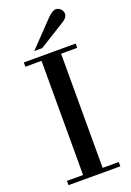

<svg xmlns="http://www.w3.org/2000/svg" viewBox="-173 -990 717 1051"><g transform="rotate(-20 185.0 -464.5)"><path d="M128 -25V-690H34V-715H336V-690H242V-25H336V0H34V-25ZM155 -754H109L248 -899Q278 -929 297 -929Q312 -929 324.5 -917Q337 -905 337 -888Q337 -868 311 -851Z"/></g></svg>

Font: Justus
Style: Roman
Weight: 500
Version: Version 001.001